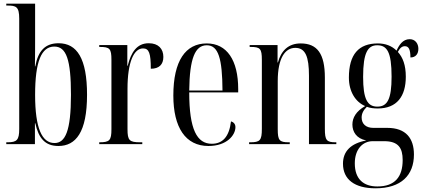

<svg xmlns="http://www.w3.org/2000/svg" viewBox="-20 -780 2292 1039"><path d="M296 10C390 10 451 -64 451 -267C451 -463 397 -546 297 -546C225 -546 186 -505 171 -421H169C170 -488 170 -536 170 -573V-760H14V-750H20C67 -750 84 -744 84 -679V-82C84 -22 71 -10 21 -10H14V0H169V-113H171C189 -32 224 10 296 10ZM275 -6C207 -6 170 -86 170 -267C170 -447 204 -528 274 -528C339 -528 364 -457 364 -267C364 -70 333 -6 275 -6Z M517 0H750V-10H739C680 -10 670 -20 670 -81V-300C670 -443 704 -518 754 -518C787 -518 796 -491 796 -408C841 -408 864 -431 864 -472C864 -516 837 -546 785 -546C720 -546 689 -496 671 -424H669V-536H517V-526H520C574 -526 583 -517 583 -456V-81C583 -20 573 -10 518 -10H517Z M1108 10C1208 10 1254 -49 1254 -92C1254 -108 1245 -119 1230 -123C1220 -39 1184 -2 1126 -2C1046 -2 1004 -79 1004 -280H1269V-298C1269 -454 1208 -545 1099 -545C984 -545 918 -451 918 -263C918 -90 984 10 1108 10ZM1184 -290H1004C1006 -465 1036 -535 1099 -535C1162 -535 1183 -463 1184 -290Z M1328 0H1548V-10H1543C1492 -10 1483 -20 1483 -81V-341C1483 -468 1524 -521 1578 -521C1633 -521 1652 -473 1652 -370V0H1800V-10H1796C1747 -10 1738 -21 1738 -83V-360C1738 -489 1697 -545 1607 -545C1539 -545 1501 -504 1484 -442H1482V-536H1331V-526H1336C1388 -526 1397 -517 1397 -456V-83C1397 -20 1387 -10 1334 -10H1328Z M2012 239C2151 239 2220 168 2220 56C2220 -31 2177 -88 2076 -88H2000C1961 -88 1937 -109 1937 -144C1937 -164 1945 -182 1965 -202C1983 -195 2005 -193 2024 -193C2128 -193 2176 -259 2176 -365C2176 -428 2160 -469 2133 -499C2144 -520 2155 -530 2171 -530C2192 -530 2201 -512 2201 -469C2230 -469 2244 -489 2244 -516C2244 -544 2227 -568 2197 -568C2159 -568 2139 -535 2126 -506C2100 -532 2065 -545 2025 -545C1921 -545 1868 -486 1868 -360C1868 -284 1904 -228 1956 -206C1907 -178 1887 -143 1887 -106C1887 -67 1909 -30 1962 -20C1879 -4 1836 38 1836 106C1836 191 1899 239 2012 239ZM2022 -203C1968 -203 1945 -244 1945 -364C1945 -496 1971 -535 2021 -535C2074 -535 2099 -500 2099 -365C2099 -243 2076 -203 2022 -203ZM2022 229C1948 229 1900 190 1900 104C1900 27 1943 -16 1997 -16H2059C2136 -16 2159 21 2159 86C2159 176 2118 229 2022 229Z"/></svg>

Font: Noto Serif Display ExtraCondensed
Style: Regular
Weight: 400
Width: 2
Designer: Monotype Design Team
Foundry: Monotype Imaging Inc.
Version: Version 2.009